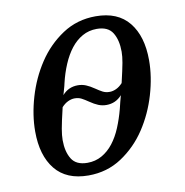

<svg xmlns="http://www.w3.org/2000/svg" viewBox="-66 -593 643 669"><g transform="rotate(-10 255.0 -259.0)"><path d="M195 12Q117 12 77.5 -37Q38 -86 38 -171Q38 -229 56.5 -292Q75 -355 110 -408Q145 -461 197 -495.5Q249 -530 315 -530Q393 -530 432.5 -481Q472 -432 472 -347Q472 -289 453.5 -226Q435 -163 400 -110Q365 -57 313 -22.5Q261 12 195 12ZM311 -486Q283 -486 260 -473Q237 -460 219.5 -437.5Q202 -415 189 -384.5Q176 -354 168 -320Q166 -310 162.5 -298.5Q159 -287 157 -279Q179 -304 212 -304Q227 -304 240.5 -298.5Q254 -293 270 -282Q283 -273 293.5 -267.5Q304 -262 318 -262Q329 -262 341 -267.5Q353 -273 364 -285Q375 -332 379 -354Q383 -376 383 -393Q383 -434 367 -460Q351 -486 311 -486ZM199 -32Q227 -32 250 -45Q273 -58 290.5 -80.5Q308 -103 320.5 -133Q333 -163 342 -197Q345 -209 348 -221.5Q351 -234 354 -244Q332 -219 299 -219Q284 -219 270.5 -224.5Q257 -230 241 -241Q228 -250 217.5 -255.5Q207 -261 193 -261Q182 -261 170 -255.5Q158 -250 147 -238Q141 -212 137 -194.5Q133 -177 131 -164.5Q129 -152 128 -143Q127 -134 127 -125Q127 -84 143 -58Q159 -32 199 -32Z"/></g></svg>

Font: IBM Plex Serif Text
Style: Italic
Weight: 450
Italic angle: -14°
Designer: Mike Abbink, Paul van der Laan, Pieter van Rosmalen
Foundry: Bold Monday
Version: Version 3.001